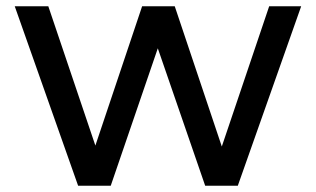

<svg xmlns="http://www.w3.org/2000/svg" viewBox="-20 -509 1007 612"><path d="M940 -489 738 83H634L483 -355L333 83H229L27 -489H134L284 -45L433 -489H537L687 -42L838 -489Z"/></svg>

Font: Gmarket Sans TTF Medium
Style: Regular
Weight: 500
Designer: Creative Director : Sungho Lee; Art Director : Kiwoong Choi; Project Manager : Sori Yang, Jongwook Yoon; Font Designer :
Foundry: Sandoll Inc.
Version: Version 1.000;hotconv 1.0.109;makeotfexe 2.5.65596